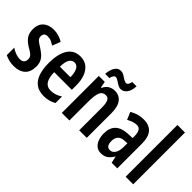

<svg xmlns="http://www.w3.org/2000/svg" viewBox="-12 -1422 1993 1993"><g transform="rotate(45 984.0 -426.0)"><path d="M331 -205Q331 -122 285 -81.5Q239 -41 161 -41Q123 -41 90.5 -49Q58 -57 30 -71V-181Q55 -163 88.5 -150Q122 -137 158 -137Q187 -137 202.5 -153Q218 -169 218 -197Q218 -212 213 -225.5Q208 -239 191 -253.5Q174 -268 139 -287Q85 -318 57.5 -356Q30 -394 30 -456Q30 -525 73 -564.5Q116 -604 190 -604Q263 -604 328 -564L293 -474Q269 -489 247 -499.5Q225 -510 194 -510Q140 -510 140 -459Q140 -443 145.5 -431Q151 -419 168 -405.5Q185 -392 218 -372Q249 -352 275 -330Q301 -308 316 -278Q331 -248 331 -205Z M582 -603Q641 -603 681 -572Q721 -541 741.5 -486.5Q762 -432 762 -361V-294H503Q505 -132 610 -132Q643 -132 674 -141.5Q705 -151 739 -173V-77Q708 -59 673.5 -50Q639 -41 601 -41Q527 -41 481.5 -76Q436 -111 415.5 -173.5Q395 -236 395 -319Q395 -457 442.5 -530Q490 -603 582 -603ZM582 -515Q547 -515 526.5 -482.5Q506 -450 504 -376H659Q659 -437 640 -476Q621 -515 582 -515Z M1085 -604Q1151 -604 1187.5 -556Q1224 -508 1224 -414V-51H1113V-384Q1113 -444 1099.5 -474.5Q1086 -505 1052 -505Q1006 -505 987.5 -463Q969 -421 969 -321V-51H858V-594H946L958 -525H965Q983 -565 1015 -584.5Q1047 -604 1085 -604ZM889 -656Q891 -687 901 -719Q911 -751 931 -772.5Q951 -794 984 -794Q1009 -794 1030.5 -781Q1052 -768 1072 -754.5Q1092 -741 1112 -741Q1126 -741 1135 -757Q1144 -773 1148 -795H1211Q1209 -728 1181 -692.5Q1153 -657 1115 -657Q1092 -657 1069 -670.5Q1046 -684 1026 -697.5Q1006 -711 990 -711Q978 -711 966.5 -695.5Q955 -680 952 -656Z M1508 -605Q1672 -605 1672 -414V-51H1590L1573 -125H1571Q1547 -83 1516.5 -62Q1486 -41 1440 -41Q1396 -41 1369 -65Q1342 -89 1329 -127Q1316 -165 1316 -209Q1316 -293 1362 -336Q1408 -379 1495 -383L1562 -386V-417Q1562 -464 1546.5 -489Q1531 -514 1497 -514Q1450 -514 1388 -479L1353 -561Q1425 -605 1508 -605ZM1521 -307Q1474 -305 1451 -279.5Q1428 -254 1428 -209Q1428 -167 1442.5 -148.5Q1457 -130 1484 -130Q1519 -130 1540.5 -164Q1562 -198 1562 -258V-310Z M1906 -51H1795V-811H1906Z"/></g></svg>

Font: Noto Sans Tamil UI ExtraCondensed SemiBold
Style: Regular
Weight: 600
Width: 2
Designer: Jelle Bosma - Monotype Design Team
Foundry: Monotype Imaging Inc.
Version: Version 2.004; ttfautohint (v1.8.4.7-5d5b)